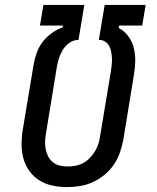

<svg xmlns="http://www.w3.org/2000/svg" viewBox="-20 -755 640 783"><path d="M254 8Q224 8 194.5 2Q165 -4 141 -19Q117 -34 100 -57.5Q83 -81 75.5 -108.5Q68 -136 68 -166.5Q68 -197 73 -227L117 -491Q121 -515 129.5 -539Q138 -563 153.5 -583.5Q169 -604 190.5 -619.5Q212 -635 236 -644L237 -651H143L157 -735H324L300 -592H298Q279 -592 262 -579.5Q245 -567 235 -550Q225 -533 219.5 -514.5Q214 -496 211 -477L168 -214Q165 -197 164 -180.5Q163 -164 166 -148Q169 -132 176 -118Q183 -104 195 -94Q207 -84 223 -80Q239 -76 255 -76Q255 -76 255 -76Q255 -76 255 -76Q271 -76 287.5 -79Q304 -82 319 -90Q334 -98 346 -110.5Q358 -123 367 -137.5Q376 -152 381 -167.5Q386 -183 388 -199L432 -463Q434 -476 435.5 -489Q437 -502 436.5 -515Q436 -528 434 -540.5Q432 -553 427 -564Q422 -575 412 -583Q402 -591 389 -592H383L407 -735H574L560 -651H466L464 -641Q487 -629 503 -607.5Q519 -586 525.5 -559.5Q532 -533 531.5 -505Q531 -477 526 -449L483 -185Q478 -159 469 -133Q460 -107 444.5 -84Q429 -61 406.5 -42.5Q384 -24 359 -12.5Q334 -1 307 3.5Q280 8 254 8Z"/></svg>

Font: Iosevka Etoile Medium Oblique
Style: Regular
Weight: 500
Italic angle: -9°
Designer: Belleve Invis
Foundry: Belleve Invis
Version: Version 15.5.2; ttfautohint (v1.8.4)